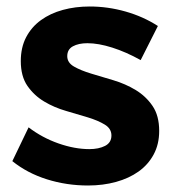

<svg xmlns="http://www.w3.org/2000/svg" viewBox="-20 -565 539 591"><path d="M256 -545Q312 -545 366.5 -529.5Q421 -514 466 -485L413 -380Q368 -405 325.5 -418.5Q283 -432 249 -432Q222 -432 204.5 -422.5Q187 -413 187 -392Q187 -372 208 -360Q229 -348 260.5 -338.5Q292 -329 329 -318Q366 -307 397.5 -288Q429 -269 449.5 -239Q470 -209 470 -162Q470 -121 453 -89.5Q436 -58 406.5 -37Q377 -16 337 -5Q297 6 251 6Q185 6 124.5 -13Q64 -32 18 -69L68 -173Q110 -141 160 -123.5Q210 -106 255 -106Q284 -106 303.5 -116Q323 -126 323 -148Q323 -169 302.5 -181.5Q282 -194 251 -203.5Q220 -213 183.5 -223.5Q147 -234 116 -252.5Q85 -271 64.5 -300.5Q44 -330 44 -377Q44 -419 60.5 -450.5Q77 -482 106 -503Q135 -524 173.5 -534.5Q212 -545 256 -545Z"/></svg>

Font: Montserrat Semi Bold
Style: Regular
Weight: 600
Designer: Julieta Ulanovsky
Foundry: Julieta Ulanovsky
Version: Version 3.001 September 28, 2015